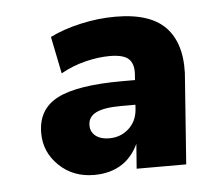

<svg xmlns="http://www.w3.org/2000/svg" viewBox="-35 -753 408 382"><g transform="rotate(-5 169.5 -562.0)"><path d="M139 -407Q97 -407 69 -434Q41 -461 41 -499Q41 -547 81 -567.5Q121 -588 210 -588H247L243 -539H204Q170 -539 154 -531Q138 -523 138 -506Q138 -493 148 -485Q158 -477 175 -477Q198 -477 214 -491.5Q230 -506 232 -529L237 -601Q238 -621 227.5 -630.5Q217 -640 190 -640Q167 -640 141 -633.5Q115 -627 92 -614L77 -688Q103 -701 138 -709Q173 -717 208 -717Q281 -717 311.5 -681Q342 -645 335 -577L323 -412H224L229 -478L232 -471Q219 -438 195.5 -422.5Q172 -407 139 -407Z"/></g></svg>

Font: Muli
Style: Bold Italic
Weight: 700
Italic angle: -4.541°
Designer: Vernon Adams
Foundry: Vernon Adams
Version: Version 2.100; ttfautohint (v1.8.1.43-b0c9)